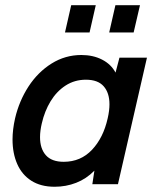

<svg xmlns="http://www.w3.org/2000/svg" viewBox="-20 -710 606 740"><path d="M546.4 -487.8 434.6 0H335.9L343.8 -52.2Q312.5 -20.5 273.4 -5.4Q234.4 9.8 190.4 9.8Q137.2 9.8 100.8 -13.4Q64.5 -36.6 46.4 -77.9Q28.3 -119.1 28.3 -172.4Q28.3 -210.4 38.1 -253.9Q53.7 -320.8 89.8 -376.5Q126 -432.1 178.7 -465.1Q231.4 -498 293.5 -498Q338.9 -498 373.5 -480.2Q408.2 -462.4 425.3 -430.2L440.4 -487.8ZM401.9 -308.1Q401.9 -352.1 379.6 -377.4Q357.4 -402.8 311 -402.8Q267.6 -402.8 232.9 -380.4Q198.2 -357.9 175 -319.8Q151.9 -281.7 141.1 -234.4Q134.3 -205.6 134.3 -181.2Q134.3 -137.2 156.7 -111.8Q179.2 -86.4 225.6 -86.4Q291 -86.4 334.7 -132.8Q378.4 -179.2 395 -253.9Q401.9 -283.7 401.9 -308.1ZM230.5 -585 254.4 -689.9H349.1L325.2 -585ZM400.9 -585 424.8 -689.9H519.5L495.1 -585Z"/></svg>

Font: Acari Sans SemiBold
Style: Italic
Weight: 600
Italic angle: -13°
Designer: Alfredo Marco Pradil and Stefan Peev
Foundry: Hanken Design Co.
Version: Version 1.045;January 11, 2019;FontCreator 11.5.0.2425 64-bi